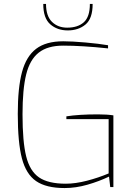

<svg xmlns="http://www.w3.org/2000/svg" viewBox="-20 -947 682 972"><path d="M70 -370Q70 -503 91.5 -582.5Q113 -662 163 -700Q213 -738 300 -738Q344 -738 412 -732Q480 -726 527 -718V-702Q394 -716 300 -716Q221 -716 176 -680.5Q131 -645 112.5 -570Q94 -495 94 -368Q94 -230 112.5 -155.5Q131 -81 177.5 -49Q224 -17 313 -17Q362 -17 420 -32Q478 -47 530 -69V-344H316V-358Q378 -368 476 -368Q522 -368 554 -363V0H538L532 -53Q482 -29 423 -12Q364 5 307 5Q214 5 163 -30Q112 -65 91 -145Q70 -225 70 -370ZM199 -927H213Q213 -866 243 -836.5Q273 -807 320 -807Q374 -807 404.5 -834.5Q435 -862 435 -927H449Q449 -853 413 -823Q377 -793 323 -793Q270 -793 234.5 -824Q199 -855 199 -927Z"/></svg>

Font: Exo Thin
Style: Regular
Weight: 250
Designer: Natanael Gama
Foundry: Natanael Gama
Version: Version 1.500; ttfautohint (v1.6)